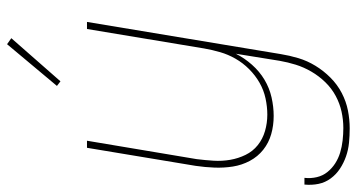

<svg xmlns="http://www.w3.org/2000/svg" viewBox="-256 -533 1009 543"><g transform="rotate(-90 248.5 -261.5)"><path d="M157 223Q136 223 116 221Q96 219 77.5 212.5Q59 206 43 195.5Q27 185 15.5 169.5Q4 154 0 135Q-4 116 -2 95H17Q15 113 19 130Q23 147 33.5 160Q44 173 58 182Q72 191 88.5 196Q105 201 123 203Q141 205 158 205Q181 205 204 200Q227 195 248.5 183.5Q270 172 287.5 154Q305 136 317.5 114.5Q330 93 337 70.5Q344 48 348 25L368 -99Q356 -75 337 -53.5Q318 -32 294.5 -18Q271 -4 244.5 2Q218 8 192 8Q165 8 140.5 1Q116 -6 96.5 -21.5Q77 -37 65 -59.5Q53 -82 49 -107.5Q45 -133 46 -159.5Q47 -186 51 -213L102 -520H122L70 -210Q67 -186 65.5 -162Q64 -138 68 -115Q72 -92 82 -71.5Q92 -51 109.5 -37Q127 -23 149.5 -16.5Q172 -10 196 -10Q218 -10 241.5 -15Q265 -20 286 -32Q307 -44 324.5 -61.5Q342 -79 354 -100Q366 -121 372.5 -143.5Q379 -166 383 -189L438 -520H458L367 28Q363 53 355.5 78Q348 103 334 126Q320 149 300.5 168.5Q281 188 257 200.5Q233 213 207.5 218Q182 223 157 223ZM290 -595 277 -605 395 -746 412 -734Z"/></g></svg>

Font: Iosevka Thin
Style: Italic
Weight: 100
Italic angle: -9°
Monospace: yes
Designer: Belleve Invis
Foundry: Belleve Invis
Version: Version 32.5.0; ttfautohint (v1.8.4)